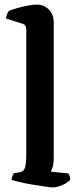

<svg xmlns="http://www.w3.org/2000/svg" viewBox="-20 -820 343 840"><path d="M212 0Q203 0 178.5 -3.5Q154 -7 124 -12Q94 -17 68.5 -23Q43 -29 31 -33Q31 -41 34 -49Q37 -57 40 -62L65 -66Q82 -69 88.5 -84Q95 -99 95 -146V-691Q95 -699 91.5 -706Q88 -713 79 -716L6 -739Q8 -751 11.5 -759.5Q15 -768 18 -772Q29 -777 51.5 -783.5Q74 -790 98.5 -795Q123 -800 140 -800Q173 -800 194 -778Q215 -756 215 -723V-126Q215 -104 210.5 -89.5Q206 -75 202 -69L280 -61Q282 -57 284.5 -50Q287 -43 287 -34Q282 -26 268 -18Q254 -10 238.5 -5Q223 0 212 0Z"/></svg>

Font: Texturina 12pt SemiBold
Style: Regular
Weight: 600
Designer: Guillermo Torres Carreño
Foundry: Omnibus-Type
Version: Version 1.002